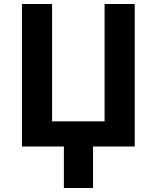

<svg xmlns="http://www.w3.org/2000/svg" viewBox="-20 -734 785 962"><path d="M90 -714H241V-126H504V-714H655V0H446V208H300V0H90Z"/></svg>

Font: BC Sans
Style: Bold
Weight: 700
Designer: Monotype Design Team
Province of B.C.
Foundry: Monotype Imaging Inc.
Version: Version 2.000;GOOG;noto-source:20170915:90ef993387c0